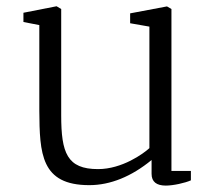

<svg xmlns="http://www.w3.org/2000/svg" viewBox="-20 -576 671 608"><path d="M104.5 -225.1C105.5 -89.8 109.4 10.3 262.7 10.3C329.6 10.3 396.5 -17.1 460 -69.3V-25.4C460 0 476.1 11.7 504.9 11.7C528.8 11.7 565.9 3.4 584.5 -4.9V-34.7H522.9V-547.4L508.8 -555.7L392.1 -533.7V-502.4L453.1 -491.7V-106.9C434.1 -89.4 366.7 -40.5 290.5 -40.5C192.4 -40.5 173.8 -91.8 173.8 -210.9V-547.4L159.2 -556.2L54.2 -535.6V-506.3L104.5 -496.6Z"/></svg>

Font: Merriweather
Style: Light
Weight: 250
Designer: Eben Sorkin ( eben@eyebytes.com )
Foundry: Sorkin Type Co.
Version: Version 1.003